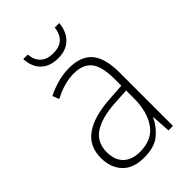

<svg xmlns="http://www.w3.org/2000/svg" viewBox="-218 -808 904 904"><g transform="rotate(-45 234.0 -355.5)"><path d="M238 -539Q316 -539 353.5 -495.5Q391 -452 391 -355V0H361L355 -94H353Q334 -52 296.5 -21Q259 10 190 10Q117 10 80.5 -30Q44 -70 44 -133Q44 -212 102 -252.5Q160 -293 267 -300L353 -306V-349Q353 -434 324.5 -469.5Q296 -505 236 -505Q204 -505 171 -496Q138 -487 102 -468L89 -501Q123 -518 160.5 -528.5Q198 -539 238 -539ZM270 -269Q180 -263 131.5 -230.5Q83 -198 83 -133Q83 -80 112.5 -51.5Q142 -23 195 -23Q275 -23 313.5 -76.5Q352 -130 353 -219V-274ZM355 -721Q350 -668 319 -637.5Q288 -607 234 -607Q181 -607 149.5 -636.5Q118 -666 115 -721H145Q148 -683 170.5 -661.5Q193 -640 235 -640Q277 -640 299 -661.5Q321 -683 325 -721Z"/></g></svg>

Font: Noto Sans Gujarati SemiCondensed ExtraLight
Style: Regular
Weight: 200
Width: 4
Designer: Jelle Bosma - Monotype Design Team, Universal Thirst
Foundry: Monotype Imaging Inc.
Version: Version 2.106; ttfautohint (v1.8.4.7-5d5b)